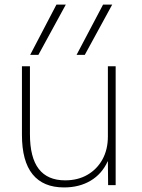

<svg xmlns="http://www.w3.org/2000/svg" viewBox="-20 -810 621 840"><path d="M351 -570H315L431 -790H471ZM148 -570H112L227 -790H268ZM260 10Q169 10 122.5 -47.5Q76 -105 76 -220V-520H111V-223Q111 -121 149.5 -71Q188 -21 265 -21Q321 -21 363 -45.5Q405 -70 428.5 -113Q452 -156 452 -213V-520H486V0H453L452 -104H451Q426 -49 376.5 -19.5Q327 10 260 10Z"/></svg>

Font: M PLUS 2 ExtraLight
Style: Regular
Weight: 250
Designer: Coji Morishita
Foundry: UNDERFOREST DESIGN
Version: Version 1.001